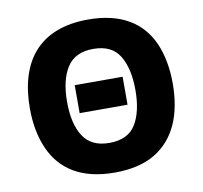

<svg xmlns="http://www.w3.org/2000/svg" viewBox="-81 -812 958 908"><g transform="rotate(-10 398.0 -357.5)"><path d="M741.2 -357.9C741.2 -432.1 729 -496.6 705.1 -551.8C656.7 -661.1 557.6 -725.1 398.9 -725.1C160.6 -725.1 55.2 -580.1 55.2 -358.9C55.2 -285.2 67.4 -220.2 91.8 -165C140.1 -54.2 240.2 9.8 397.9 9.8C477.5 9.8 542.5 -5.4 593.3 -36.1C694.3 -97.2 741.2 -210 741.2 -357.9ZM233.9 -357.9C233.9 -427.7 246.6 -482.9 272.5 -523.4C298.3 -564 340.3 -584 398.9 -584C457.5 -584 499.5 -564 524.4 -523.4C549.3 -482.9 562 -427.7 562 -357.9C562 -288.1 549.3 -232.9 524.4 -192.9C499.5 -152.8 457 -132.8 397.9 -132.8C339.8 -132.8 298.3 -152.8 272.5 -192.9C246.6 -232.9 233.9 -288.1 233.9 -357.9ZM513.2 -295.9V-430.2H283.2V-295.9Z"/></g></svg>

Font: Noto Reveo Sans
Style: Regular
Weight: 800
Designer: Monotype Design Team
Foundry: Monotype Imaging Inc.
Version: Version 2.007